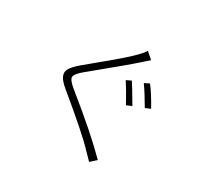

<svg xmlns="http://www.w3.org/2000/svg" viewBox="-170 -1010 1340 1280"><g transform="rotate(30 500.0 -370.0)"><path d="M592.8 -545.9 629.9 -563.5Q646.5 -539.1 717.8 -418L677.7 -401.4Q624 -499 592.8 -545.9ZM707 -588.9 744.1 -607.4Q782.2 -559.6 835 -464.8L795.9 -448.2Q744.1 -537.1 707 -588.9ZM623 -789.1 672.9 -745.1Q664.1 -738.3 642.6 -718.8Q621.1 -699.2 616.2 -695.3Q571.3 -654.3 320.3 -448.2Q271.5 -407.2 272 -384.3Q272.5 -361.3 324.2 -319.3Q562.5 -127.9 698.2 8.8L653.3 48.8Q645.5 39.1 624.5 18.6Q603.5 -2 595.7 -10.7Q523.4 -88.9 274.4 -293.9Q229.5 -331.1 217.8 -359.4Q206.1 -387.7 220.7 -413.6Q235.4 -439.5 279.3 -477.5Q302.7 -498 369.1 -552.2Q435.5 -606.4 491.7 -654.8Q547.9 -703.1 578.1 -734.4Q608.4 -764.6 623 -789.1Z"/></g></svg>

Font: Gen Shin Gothic Monospace Light
Style: Regular
Weight: 300
Designer: [Source Han Sans]
Ryoko NISHIZUKA  (kana & ideographs); Paul D. Hunt (Latin, Greek & Cyrillic); Wenlong ZHANG  (bopomofo
Version: Version 1.002.20150607